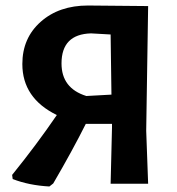

<svg xmlns="http://www.w3.org/2000/svg" viewBox="-20 -666 642 696"><path d="M159 10Q85 6 26 -17L24 -32Q113 -142 186 -249Q61 -310 61 -434Q61 -528 127.5 -587Q194 -646 299 -646L517 -644L510 -192L517 0H381L386 -204V-217H291Q243 -121 173 -1ZM203 -436Q203 -346 293 -318L384 -323L381 -541L310 -545Q203 -542 203 -436Z"/></svg>

Font: Alegreya Sans
Style: Bold
Weight: 700
Designer: Juan Pablo del Peral
Foundry: Huerta Tipografica
Version: Version 2.007